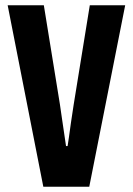

<svg xmlns="http://www.w3.org/2000/svg" viewBox="-20 -707 503 727"><path d="M144 0 9 -687H146L207 -311Q210 -291 214 -262.5Q218 -234 222.5 -205Q227 -176 230 -154H236Q238 -165 241 -187.5Q244 -210 248.5 -241.5Q253 -273 259 -311L320 -687H454L318 0Z"/></svg>

Font: Archivo ExtraCondensed
Style: Bold
Weight: 700
Width: 2
Designer: Hector Gatti
Foundry: Omnibus-Type
Version: Version 2.001